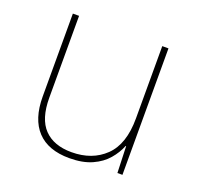

<svg xmlns="http://www.w3.org/2000/svg" viewBox="-100 -635 774 753"><g transform="rotate(20 286.5 -259.0)"><path d="M454.6 -226.1V-527.8H480.5V0H459.5L455.6 -110.8H453.6Q440.9 -79.1 418 -52.7Q394.5 -24.9 356 -7.6Q317.4 9.8 261.7 9.8Q173.3 9.8 127.4 -39.1Q81.5 -87.9 81.5 -182.1V-527.8H107.4V-186Q107.4 -98.1 147.5 -56.6Q187.5 -15.1 261.7 -15.1Q347.7 -15.1 401.1 -66.7Q454.6 -118.2 454.6 -226.1Z"/></g></svg>

Font: Nokora Thin
Style: Regular
Weight: 100
Designer: Danh Hong
Version: Version 8.000; ttfautohint (v1.8.3)